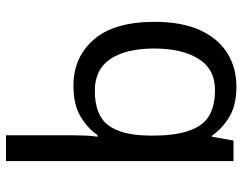

<svg xmlns="http://www.w3.org/2000/svg" viewBox="-106 -480 826 655"><g transform="rotate(90 307.5 -153.0)"><path d="M442 11Q442 -7 443 -31Q444 -55 447 -72H441Q418 -38 377.5 -14Q337 10 273 10Q176 10 115.5 -59.5Q55 -129 55 -267Q55 -359 83 -421Q111 -483 161 -514.5Q211 -546 276 -546Q339 -546 379 -522Q419 -498 443 -463H447L460 -536H530V240H442ZM290 -63Q373 -63 407.5 -108.5Q442 -154 443 -248V-266Q443 -368 409 -420.5Q375 -473 288 -473Q216 -473 181 -416.5Q146 -360 146 -265Q146 -170 181.5 -116.5Q217 -63 290 -63Z"/></g></svg>

Font: oriya25
Style: Book
Weight: 400
Designer: Jelle Bosma - Monotype Design Team
Foundry: Monotype Imaging Inc.
Version: Version 2.003